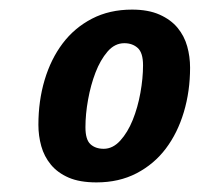

<svg xmlns="http://www.w3.org/2000/svg" viewBox="-20 -688 456 400"><path d="M60 -428Q60 -478 73 -521.5Q86 -565 110.5 -597.5Q135 -630 171.5 -649Q208 -668 255 -668Q289 -668 312.5 -657.5Q336 -647 350 -630Q364 -613 370 -591.5Q376 -570 376 -547Q376 -498 363 -454.5Q350 -411 325.5 -378.5Q301 -346 264.5 -327Q228 -308 181 -308Q146 -308 123 -318Q100 -328 86 -345Q72 -362 66 -383.5Q60 -405 60 -428ZM278 -552Q278 -578 267 -588Q256 -598 239 -598Q219 -598 204 -580.5Q189 -563 179 -537Q169 -511 163.5 -480.5Q158 -450 158 -423Q158 -397 168.5 -387.5Q179 -378 196 -378Q215 -378 230.5 -395Q246 -412 256.5 -438Q267 -464 272.5 -494.5Q278 -525 278 -552Z"/></svg>

Font: Amaranth
Style: Italic
Weight: 400
Designer: Gesine Todt
Foundry: Gesine Todt
Version: Version 1.001